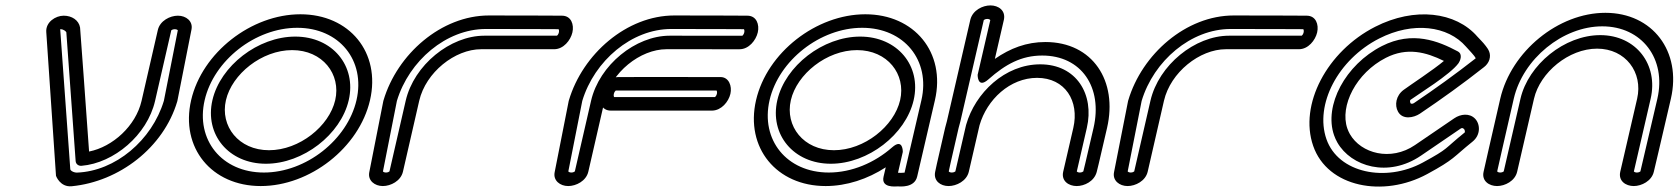

<svg xmlns="http://www.w3.org/2000/svg" viewBox="-20 -663 6207 710"><path d="M263.8 -24.7C255.4 -24.7 245.4 -29 241.9 -33.3C240.7 -34.7 240.2 -36 240 -36.4L202.6 -555C204 -555 203.4 -555 204.1 -555C215.5 -555 224.5 -546.2 225.3 -543.6C226.9 -522.6 250.7 -191.8 259.7 -67.5C260.5 -56.2 270.1 -48.9 281.7 -49.9C401.7 -60 524.3 -163.7 553.4 -289.7C579.5 -402.7 610.5 -538.1 613.4 -551C614.8 -552.3 619.7 -555 626.4 -555C633.3 -555 636.8 -552 637.5 -551C635.2 -539.7 589.5 -308 586 -290.2C542.1 -144.7 407 -29.6 263.8 -24.7ZM187 -14V-13C187 -13 202 30 245.5 25.7C420.9 8.5 584.8 -117 635.5 -288.1C635.7 -288.7 635.9 -289.8 636.1 -290.6C636.3 -291.7 685.4 -540.7 688.2 -554.3C694 -584.8 668 -605 637.9 -605C608.7 -605 571.6 -586.3 563.7 -552.2C561.7 -543.6 530.2 -405.8 503.4 -289.7C482.1 -197.5 397 -120.1 309.4 -102.6C299.3 -243.3 277.1 -554.2 276.1 -561.2C271.5 -588.3 245.7 -605 215.6 -605C185.3 -605 148.6 -581.2 151.1 -544.7Z M765.5 -292.6C736.2 -165.7 825.5 -57.5 963.3 -57.5C1101 -57.5 1240.3 -165.7 1269.6 -292.6C1298.9 -419.5 1209.6 -527.7 1071.8 -527.7C934.1 -527.7 794.8 -419.5 765.5 -292.6ZM815.5 -292.6C837.7 -388.7 947.7 -477.7 1060.3 -477.7C1172.8 -477.7 1241.8 -388.7 1219.6 -292.6C1197.4 -196.5 1087.4 -107.5 974.8 -107.5C862.3 -107.5 793.3 -196.5 815.5 -292.6ZM736.8 -292.6C770.7 -439.3 923.6 -560.2 1079.3 -560.2C1235 -560.2 1332.2 -439.3 1298.3 -292.6C1264.4 -145.9 1111.5 -25 955.8 -25C800.1 -25 702.9 -145.9 736.8 -292.6ZM686.8 -292.6C646.1 -116.3 762.8 25 944.2 25C1125.7 25 1307.6 -116.3 1348.3 -292.6C1389 -468.9 1272.3 -610.2 1090.9 -610.2C909.5 -610.2 727.5 -468.9 686.8 -292.6Z M1420.2 -29.1C1418.8 -27.8 1414 -25 1407.3 -25C1400.4 -25 1396.9 -28 1396.1 -29.1C1398.4 -40.4 1444.1 -272 1447.7 -289.9C1492.5 -438.5 1630.4 -555.8 1776.6 -555.8C1929.7 -555.8 2035 -555.1 2045.4 -555.1C2046.4 -553.9 2048.2 -549.7 2046.7 -543C2045.1 -536.1 2041 -531.8 2039.8 -531C2025.7 -531 1877.1 -531 1770.9 -531C1645.1 -531 1510.8 -422.9 1480.2 -290.3C1454.1 -177.3 1423.2 -42 1420.2 -29.1ZM1470 -27.9C1471.9 -36.3 1503.4 -174.3 1530.2 -290.3C1554.5 -395.5 1662.1 -481 1759.3 -481C1870.9 -481 2029.3 -481 2029.3 -481C2063.7 -481 2089.9 -513.9 2096.7 -543C2103.4 -572.1 2092.3 -605 2058.1 -605C2058.1 -605 1949.8 -605.8 1788.2 -605.8C1611.9 -605.8 1448.9 -463 1398.2 -291.9C1398 -291.3 1397.7 -290.2 1397.5 -289.5C1397.3 -288.3 1348.2 -39.3 1345.5 -25.8C1339.6 4.7 1365.6 25 1395.7 25C1424.9 25 1462 6.3 1470 -27.9Z M2614 -254C2647.6 -254.9 2674.1 -286.4 2681 -316C2687.6 -344.8 2675.4 -376.9 2646.1 -378C2633.2 -378.4 2269.8 -378.1 2267.3 -378.1C2233.1 -378.1 2206.7 -345.3 2200 -316C2193.2 -287 2204.3 -254 2238.6 -254ZM2623.9 -304H2251.2C2250.2 -305.1 2248.4 -309.4 2250 -316C2251.5 -322.8 2255.6 -327.2 2256.9 -328.1C2278.6 -328.1 2611.8 -328.3 2629.7 -328.1C2630.7 -327 2632.5 -322.8 2631 -316C2629.2 -308.6 2624.9 -304.6 2623.9 -304ZM2105.7 -29.1C2104.3 -27.8 2099.5 -25 2092.8 -25C2085.9 -25 2082.4 -28 2081.6 -29.1C2083.9 -40.4 2129.6 -272 2133.2 -289.9C2178 -438.5 2315.9 -555.8 2462.1 -555.8C2615.2 -555.8 2720.5 -555.1 2730.9 -555.1C2731.9 -553.9 2733.7 -549.7 2732.2 -543C2730.6 -536.1 2726.5 -531.8 2725.3 -530.9C2711.2 -531 2562.6 -531 2456.4 -531C2330.6 -531 2196.3 -422.9 2165.7 -290.3C2139.6 -177.3 2108.7 -42 2105.7 -29.1ZM2155.5 -27.9C2157.4 -36.3 2188.9 -174.3 2215.7 -290.3C2240 -395.5 2347.6 -481 2444.8 -481C2556.4 -481 2714.8 -480.9 2714.8 -480.9C2749.2 -480.9 2775.4 -513.9 2782.2 -543C2788.9 -572.1 2777.8 -605 2743.6 -605C2743.6 -605 2635.3 -605.8 2473.7 -605.8C2297.4 -605.8 2134.4 -463 2083.7 -291.9C2083.5 -291.3 2083.2 -290.2 2083 -289.5C2082.8 -288.3 2033.7 -39.3 2031 -25.8C2025.1 4.7 2051.1 25 2081.2 25C2110.4 25 2147.5 6.3 2155.5 -27.9Z M3371.7 -10.4 3437.3 -292.6C3478 -468.9 3361.3 -610.2 3179.9 -610.2C2998.5 -610.2 2816.5 -468.9 2775.8 -292.6C2735.1 -116.3 2851.8 25 3033.2 25C3111 25 3188.6 -0.9 3255.4 -44.3C3252.9 -33.6 3250 -21 3247.3 -9.5C3237.5 33 3292 26.3 3299.4 26.3C3307.7 26.3 3361.7 32.8 3371.7 -10.4ZM3325 -24.6C3316.1 -23.5 3306.4 -23.6 3300.7 -24.2L3318.5 -101.2C3318.5 -101.2 3319.7 -153.9 3278.9 -118C3214.3 -61.2 3129.8 -25 3044.8 -25C2889.1 -25 2791.9 -145.9 2825.8 -292.6C2859.7 -439.3 3012.6 -560.2 3168.3 -560.2C3324 -560.2 3421.2 -439.3 3387.3 -292.6ZM2854.5 -292.6C2825.2 -165.7 2914.5 -57.5 3052.3 -57.5C3190 -57.5 3329.3 -165.7 3358.6 -292.6C3387.9 -419.5 3298.6 -527.7 3160.8 -527.7C3023.1 -527.7 2883.8 -419.5 2854.5 -292.6ZM2904.5 -292.6C2926.7 -388.7 3036.7 -477.7 3149.3 -477.7C3261.8 -477.7 3330.8 -388.7 3308.6 -292.6C3286.4 -196.5 3176.4 -107.5 3063.8 -107.5C2951.3 -107.5 2882.3 -196.5 2904.5 -292.6Z M3499.6 -25C3492.7 -25 3489.1 -28 3488.4 -29.1C3489.6 -35.3 3494.6 -58.9 3524.9 -190C3526.6 -197.2 3528.5 -204.3 3530.7 -211.4C3530.8 -212 3531.1 -212.8 3531.2 -213.3C3567.6 -371.2 3614.8 -575.6 3618 -588.9C3619.4 -590.2 3624.3 -593 3631 -593C3638.4 -593 3641.6 -589.5 3642 -588.7L3595.2 -386.2C3595.2 -386.2 3594.3 -333.4 3635 -369.4C3698.4 -425.6 3757.2 -457.6 3834.1 -457.6C3979.2 -457.6 4058.4 -339.5 4023.8 -190C3993.4 -58 3987.5 -34.8 3986 -29.1C3984.5 -27.8 3979.7 -25 3973 -25C3966.1 -25 3962.5 -28.1 3961.9 -29C3963.8 -37.3 3975.5 -88.1 3999 -190C4027.6 -313.5 3960.9 -425.1 3826.7 -425.1C3696 -425.1 3586.1 -319.4 3552.7 -201.6C3552.5 -201.1 3552.4 -200.5 3552.3 -200.2L3512.8 -29C3511.4 -27.8 3506.4 -25 3499.6 -25ZM3487.7 25C3516.9 25 3554.6 6.4 3562.6 -28L3602.2 -199.6C3629.6 -295.1 3715 -375.1 3815.1 -375.1C3918.7 -375.1 3972 -289.5 3949 -190C3923.3 -78.5 3911.6 -28 3911.6 -28C3903.7 6.4 3932.3 25 3961.4 25C3990.2 25 4026.2 7.6 4035.5 -26.9C4036.6 -30.7 4040.9 -47.2 4073.8 -190C4113.9 -363.5 4021 -507.6 3845.7 -507.6C3775.7 -507.6 3716.1 -484.7 3658.9 -445.2L3692.4 -590.4C3699.3 -624.3 3672.2 -643 3642.5 -643C3613.8 -643 3577.7 -625.4 3568.5 -591.3C3567.1 -585.8 3519.3 -378.5 3481.4 -214.3C3479.6 -208.2 3476.7 -197.9 3474.9 -190C3442.1 -48.1 3438.7 -31 3438 -26.9C3431.7 5.6 3457.6 25 3487.7 25Z M4174.2 -29.1C4172.8 -27.8 4168 -25 4161.3 -25C4154.4 -25 4150.9 -28 4150.1 -29.1C4152.4 -40.4 4198.1 -272 4201.7 -289.9C4246.5 -438.5 4384.4 -555.8 4530.6 -555.8C4683.7 -555.8 4789 -555.1 4799.4 -555.1C4800.4 -553.9 4802.2 -549.7 4800.7 -543C4799.1 -536.1 4795 -531.8 4793.8 -531C4779.7 -531 4631.1 -531 4524.9 -531C4399.1 -531 4264.8 -422.9 4234.2 -290.3C4208.1 -177.3 4177.2 -42 4174.2 -29.1ZM4224 -27.9C4225.9 -36.3 4257.4 -174.3 4284.2 -290.3C4308.5 -395.5 4416.1 -481 4513.3 -481C4624.9 -481 4783.3 -481 4783.3 -481C4817.7 -481 4843.9 -513.9 4850.7 -543C4857.4 -572.1 4846.3 -605 4812.1 -605C4812.1 -605 4703.8 -605.8 4542.2 -605.8C4365.9 -605.8 4202.9 -463 4152.2 -291.9C4152 -291.3 4151.7 -290.2 4151.5 -289.5C4151.3 -288.3 4102.2 -39.3 4099.5 -25.8C4093.6 4.7 4119.6 25 4149.7 25C4178.9 25 4216 6.3 4224 -27.9Z M5425 -139C5456.5 -164.2 5453.8 -204.5 5434.6 -224.2C5413.9 -245.6 5381.1 -241.5 5357.8 -225.6L5212.4 -126.5C5123.1 -65.6 5013 -95.1 4971.7 -167.2C4967.9 -173.9 4964.8 -180.8 4962.3 -188C4933.5 -271.2 4994.6 -393.1 5105 -449.3C5183 -489 5252.8 -470.5 5319.5 -437.7C5281.9 -405.7 5195.2 -348.8 5170.6 -330.7C5141.8 -309.5 5136.5 -274 5149.7 -250.2C5166.9 -218.9 5207.9 -227.6 5230.3 -242.4C5311.3 -297 5391.1 -354.4 5467.7 -414.8C5476.3 -421.2 5484.3 -431.6 5487.5 -442C5494.9 -466.1 5482.7 -481.8 5474.4 -492.8C5463.6 -507.3 5449.8 -520 5443.5 -527.3C5363.5 -619.9 5210.9 -638.2 5065.3 -564C4887.2 -473.3 4783.1 -276.3 4836 -123.6C4889.2 30.1 5096 68.6 5257.8 -19.4C5360.3 -75 5352.3 -80.6 5425 -139ZM5396.7 -173.4C5315.9 -108.3 5341 -116.1 5241.2 -61.8C5105.2 12.1 4928.7 -22.6 4885 -148.6C4841 -275.7 4927.5 -442.9 5080.3 -520.7C5205 -584.3 5334.3 -567.8 5401.2 -490.4C5413 -476.7 5432.5 -457.9 5437.1 -447.4C5361.6 -388.2 5286.5 -334.3 5208.4 -281.6C5202.9 -278 5197.1 -279.3 5196.2 -281C5192.4 -287.9 5195.1 -293.1 5195.3 -293.4C5223.3 -313.9 5343.4 -387.3 5373.7 -429.6C5378.5 -436.3 5391 -462.2 5370.7 -473C5298.9 -511.1 5203.5 -550.4 5090 -492.6C4954.8 -423.7 4875.1 -272.9 4913.2 -163C4916.5 -153.5 4920.6 -144.5 4925.5 -135.9C4976.3 -47.2 5113.2 -4.6 5234.9 -87.6L5380.3 -186.8C5384.7 -189.8 5388.5 -191.2 5393.8 -185.8C5397 -182.4 5397.5 -176.2 5396.7 -173.4Z M6095.7 -27.9C6095.7 -28 6121.5 -136.4 6158.8 -298C6199.2 -473.2 6090.7 -615.6 5916.6 -615.6C5742.5 -615.6 5568.3 -473.2 5527.8 -298C5490.5 -136.4 5466.2 -27.9 5466.2 -27.9C5458.3 6.3 5486.9 25 5516 25C5545.1 25 5582.4 6.4 5590.3 -28C5590.3 -28 5626.9 -186.5 5652.6 -298C5675.1 -395.2 5780.9 -483.1 5886 -483.1C5991.2 -483.1 6056.4 -395.2 6034 -298C6008.2 -186.5 5971.6 -28 5971.6 -28C5963.7 6.4 5992.3 25 6021.4 25C6050.5 25 6087.8 6.3 6095.7 -27.9ZM6046 -29C6044.6 -27.8 6039.7 -25 6033 -25C6026.1 -25 6022.5 -28.1 6021.9 -29C6025.1 -43.2 6059.5 -191.8 6084 -298C6113 -423.8 6030.2 -533.1 5897.6 -533.1C5765 -533.1 5631.7 -423.8 5602.6 -298C5578 -191.5 5543.5 -41.8 5540.6 -29C5539.2 -27.8 5534.3 -25 5527.6 -25C5520.7 -25 5517.1 -28.1 5516.4 -29C5519 -40.5 5542.6 -145.5 5577.8 -298C5612 -445.8 5758.9 -565.6 5905.1 -565.6C6051.2 -565.6 6142.9 -445.8 6108.8 -298C6073.4 -145 6048.4 -39.5 6046 -29Z"/></svg>

Font: Hi.
Style: Regular
Weight: 400
Designer: Mew Too, Robert Jablonski
Foundry: Cannot Into Space Fonts
Version: Version 1.996